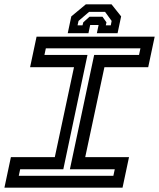

<svg xmlns="http://www.w3.org/2000/svg" viewBox="-30 -870 736 890"><path d="M-9.5 0 20.5 -141.5H224L313 -558.5H109.5L139.5 -700H687L657 -558.5H454L365 -141.5H568L538 0ZM57 -55H495.5L502 -85.5H294L406.5 -615.5H614.5L621 -646H182.5L176 -615.5H375.5L263.5 -85.5H63.5ZM487 -850 531.5 -794 515 -716H419L427 -754H388L380 -716H284L300.5 -794L368 -850ZM457 -815H383L334 -773L329.5 -752.5H352.5L356 -766.5L385 -792.5H445L463.5 -766.5L460.5 -752.5H483.5L487.5 -773Z"/></svg>

Font: Tourney Expanded SemiBold
Style: Italic
Weight: 600
Width: 7
Italic angle: -12°
Designer: Tyler Finck
Foundry: Etcetera Type Co
Version: Version 1.010; ttfautohint (v1.8.3)